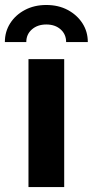

<svg xmlns="http://www.w3.org/2000/svg" viewBox="-64 -754 374 774"><path d="M50.8 0V-515.6H194.8V0ZM122.6 -733.9Q171.4 -733.9 209 -713.9Q246.6 -693.8 268.3 -660.2Q290 -626.5 290 -584.5H202.6Q202.6 -615.7 180.4 -635.5Q158.2 -655.3 122.6 -655.3Q87.4 -655.3 64.7 -635.5Q42 -615.7 42 -584.5H-44.4Q-44.4 -626.5 -22.9 -660.2Q-1.5 -693.8 36.4 -713.9Q74.2 -733.9 122.6 -733.9Z"/></svg>

Font: Inter Display
Style: Bold
Weight: 700
Designer: Rasmus Andersson
Foundry: rsms
Version: Version 4.001;git-9221beed3